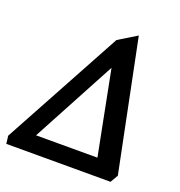

<svg xmlns="http://www.w3.org/2000/svg" viewBox="-180 -833 883 943"><g transform="rotate(20 262.0 -361.5)"><path d="M399.9 -89.4 314 -527.8 79.1 -89.4ZM501 0H-43.9L-48.8 -41L290 -664.1L385.7 -722.7L524.4 -40.5Z"/></g></svg>

Font: Kelvinch
Style: Bold Italic
Weight: 700
Italic angle: -10°
Designer: Paul James Miller
Foundry: High-Logic / Made with FontCreator
Version: Version 3.30 September 23, 2016